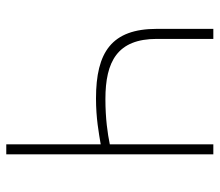

<svg xmlns="http://www.w3.org/2000/svg" viewBox="-64 -636 700 612"><g transform="rotate(90 286.0 -330.0)"><path d="M440 0H472V-660H440V-330C406 -323 358 -316 296 -316C176 -316 104 -354 104 -480V-660H72V-480C72 -336 146 -286 294 -286C357 -286 404 -295 440 -301Z"/></g></svg>

Font: Source Sans Pro ExtraLight
Style: Regular
Weight: 200
Designer: Paul D. Hunt
Foundry: Adobe Systems Incorporated
Version: Version 3.006;hotconv 1.0.111;makeotfexe 2.5.65597